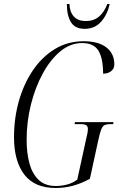

<svg xmlns="http://www.w3.org/2000/svg" viewBox="-20 -929 596 959"><path d="M258 10Q153 10 101.5 -57Q50 -124 50 -244Q50 -339 74.5 -425Q99 -511 144.5 -578Q190 -645 254 -684Q318 -723 398 -723Q472 -723 511.5 -692Q551 -661 551 -608Q551 -586 535 -573.5Q519 -561 495 -561Q495 -638 471.5 -676Q448 -714 390 -714Q332 -714 282 -673Q232 -632 194 -562.5Q156 -493 134.5 -407Q113 -321 113 -230Q113 -167 126.5 -115Q140 -63 172 -31.5Q204 0 259 0Q286 0 314 -7Q342 -14 366 -32L409 -229Q413 -246 416 -259.5Q419 -273 419 -285Q419 -298 411 -303.5Q403 -309 381 -309H352L355 -319H547L545 -309H529Q513 -309 503 -304.5Q493 -300 486 -283.5Q479 -267 471 -229L429 -36Q387 -13 345 -1.5Q303 10 258 10ZM403 -785Q355 -785 334.5 -818Q314 -851 314 -909H327Q328 -870 348.5 -847Q369 -824 409 -824Q449 -824 475 -846.5Q501 -869 516 -909H528Q516 -855 484.5 -820Q453 -785 403 -785Z"/></svg>

Font: Noto Serif Display ExtraCondensed Light
Style: Italic
Weight: 300
Width: 2
Italic angle: -12°
Designer: Monotype Design Team
Foundry: Monotype Imaging Inc.
Version: Version 2.009